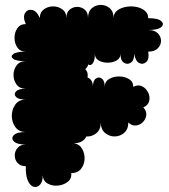

<svg xmlns="http://www.w3.org/2000/svg" viewBox="-20 -743 686 781"><path d="M85 -67Q63 -67 51.5 -80Q40 -93 40 -110.5Q40 -128 51.5 -141.5Q63 -155 85 -155Q49 -155 36.5 -168Q24 -181 36.5 -193.5Q49 -206 85 -206Q57 -206 42.5 -226Q28 -246 28 -272Q28 -298 42.5 -318Q57 -338 85 -338Q55 -338 45 -349Q35 -360 45 -371Q55 -382 85 -382Q60 -382 47.5 -399Q35 -416 35 -438Q35 -460 47.5 -477Q60 -494 85 -494Q47 -494 34 -503.5Q21 -513 34 -523Q47 -533 85 -533Q62 -533 50.5 -550Q39 -567 39 -589Q39 -611 50.5 -628Q62 -645 85 -645Q72 -674 82 -690Q92 -706 110.5 -702.5Q129 -699 142 -670Q142 -693 158.5 -705Q175 -717 196 -717Q217 -717 233.5 -705Q250 -693 250 -670Q250 -693 263.5 -704Q277 -715 294 -715Q311 -715 324.5 -704Q338 -693 338 -670Q338 -696 353.5 -709.5Q369 -723 390 -723Q411 -723 426.5 -709.5Q442 -696 442 -670Q442 -689 456.5 -700Q471 -711 492 -715Q513 -719 534 -715Q555 -711 569 -699.5Q583 -688 583 -669Q623 -669 636 -657Q649 -645 636 -633Q623 -621 583 -621Q609 -621 622 -607.5Q635 -594 635 -577Q635 -560 622 -546.5Q609 -533 583 -533Q588 -503 575 -491Q562 -479 546.5 -486.5Q531 -494 526 -524Q526 -497 512 -488Q498 -479 484 -488Q470 -497 470 -524Q470 -506 454.5 -497Q439 -488 418 -488Q397 -488 381.5 -497Q366 -506 366 -524Q366 -496 357 -485Q348 -474 339 -481Q336 -469 327 -462Q340 -448 336 -428Q345 -425 351.5 -415.5Q358 -406 358 -390Q358 -415 370 -423.5Q382 -432 394 -423.5Q406 -415 406 -390Q406 -411 423.5 -421.5Q441 -432 464 -432Q487 -432 504.5 -421.5Q522 -411 522 -390Q542 -400 558 -392Q574 -384 582.5 -367Q591 -350 587 -332.5Q583 -315 563 -306Q577 -291 575 -274.5Q573 -258 561 -246Q549 -234 532.5 -232.5Q516 -231 502 -245Q502 -217 485 -202.5Q468 -188 446 -188Q424 -188 407 -202.5Q390 -217 390 -245Q390 -215 371 -200.5Q352 -186 331 -188Q326 -176 313 -168Q300 -160 280 -161Q303 -157 314 -138Q325 -119 324 -96Q323 -73 309.5 -56Q296 -39 270 -39Q272 -16 255 -3Q238 10 215 12Q192 14 173.5 3.5Q155 -7 154 -30Q154 -4 143 8Q132 20 118 17Q104 14 94 -6.5Q84 -27 85 -67Z"/></svg>

Font: Rubik Bubbles
Style: Regular
Weight: 400
Designer: Hubert and Fischer, NaN
Foundry: Hubert and Fischer, NaN
Version: Version 2.200